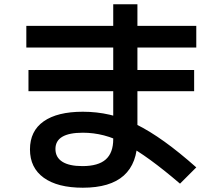

<svg xmlns="http://www.w3.org/2000/svg" viewBox="-20 -824 1040 897"><path d="M367 53Q249 53 184.5 6.5Q120 -40 120 -126Q120 -212 184 -257Q248 -302 367 -302Q432 -302 493 -288Q554 -274 616.5 -243Q679 -212 748 -162.5Q817 -113 897 -42L821 34Q745 -31 682.5 -76.5Q620 -122 567 -150.5Q514 -179 465.5 -191.5Q417 -204 367 -204Q239 -204 239 -128Q239 -89 271 -68.5Q303 -48 365 -48Q439 -48 474 -79Q509 -110 509 -174V-804H622V-174Q622 -61 558.5 -4Q495 53 367 53ZM113 -398V-497H887V-398ZM103 -602V-703H897V-602Z"/></svg>

Font: M PLUS 1 SemiBold
Style: Regular
Weight: 600
Designer: Coji Morishita
Foundry: UNDERFOREST DESIGN
Version: Version 1.001